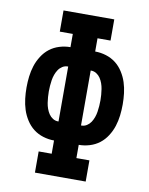

<svg xmlns="http://www.w3.org/2000/svg" viewBox="-83 -796 666 857"><g transform="rotate(10 250.0 -367.5)"><path d="M135 0V-96H194V-156Q169 -156 144.5 -163.5Q120 -171 100.5 -186Q81 -201 67 -223Q53 -245 45.5 -268.5Q38 -292 35 -317Q32 -342 32 -368Q32 -393 35 -418Q38 -443 45.5 -466.5Q53 -490 67 -512Q81 -534 100.5 -549Q120 -564 144.5 -571.5Q169 -579 194 -579V-639H135V-735H365V-639H306V-579Q331 -579 355.5 -571.5Q380 -564 399.5 -549Q419 -534 433 -512Q447 -490 454.5 -466.5Q462 -443 465 -418Q468 -393 468 -368Q468 -342 465 -317Q462 -292 454.5 -268.5Q447 -245 433 -223Q419 -201 399.5 -186Q380 -171 355.5 -163.5Q331 -156 306 -156V-96H365V0ZM199 -243V-492H197Q184 -492 173 -485Q162 -478 155 -467.5Q148 -457 143.5 -444.5Q139 -432 137 -419Q135 -406 134 -393Q133 -380 133 -368Q133 -355 134 -342Q135 -329 137 -316Q139 -303 143.5 -290.5Q148 -278 155 -267.5Q162 -257 173 -250Q184 -243 197 -243ZM301 -243H303Q316 -243 327 -250Q338 -257 345 -267.5Q352 -278 356.5 -290.5Q361 -303 363 -316Q365 -329 366 -342Q367 -355 367 -368Q367 -380 366 -393Q365 -406 363 -419Q361 -432 356.5 -444.5Q352 -457 345 -467.5Q338 -478 327 -485Q316 -492 303 -492H301Z"/></g></svg>

Font: Iosevka Curly Slab
Style: Bold
Weight: 700
Monospace: yes
Designer: Belleve Invis
Foundry: Belleve Invis
Version: Version 22.1.2; ttfautohint (v1.8.4)